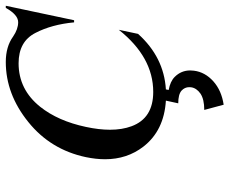

<svg xmlns="http://www.w3.org/2000/svg" viewBox="-85 -502 797 667"><g transform="rotate(-90 313.5 -168.5)"><path d="M297.4 9.3Q193.4 2.9 137.7 -68.8Q93.8 -125.5 93.8 -202.1Q93.8 -233.4 101.1 -268.6Q127 -391.1 222.7 -468.3Q319.8 -546.9 431.6 -546.9Q484.9 -546.9 520 -521.5Q545.9 -503.9 569.8 -503.9Q595.7 -503.9 619.6 -546.9H627L576.7 -309.6H569.3Q562 -387.2 532.7 -443.8Q502.9 -502.4 427.2 -502.4Q335.9 -502.4 275.9 -427.2Q226.6 -365.2 206.1 -268.6Q196.3 -223.1 196.3 -185.1Q196.3 -142.6 208.5 -109.9Q236.3 -34.7 327.6 -34.7Q448.7 -34.7 543.5 -154.3L529.3 -87.4Q448.7 2.4 336.4 9.3L334.5 19Q364.3 24.4 379.9 40Q402.3 62.5 402.3 93.8Q402.3 100.1 401.4 106.9Q396.5 145.5 364.3 174.3Q332.5 202.6 283.2 210L265.1 142.6Q302.2 142.6 321.8 129.4Q341.3 115.7 343.8 96.7Q344.2 93.3 344.2 90.3Q344.2 74.7 332 63.5Q318.8 52.2 288.1 52.2Z"/></g></svg>

Font: Modern Antiqua
Style: Book Oblique
Weight: 400
Italic angle: -12°
Designer: Wojciech Kalinowski "wmk69" (wmk69@o2.pl)
Foundry: Wojciech Kalinowski "wmk69" (wmk69@o2.pl)
Version: Version 3.1.0; 2021-05-28